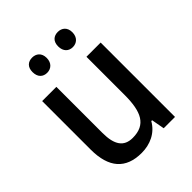

<svg xmlns="http://www.w3.org/2000/svg" viewBox="-208 -854 984 984"><g transform="rotate(-45 284.5 -361.5)"><path d="M141 -679C141 -641 163 -623 192 -623C220 -623 244 -642 244 -679C244 -716 220 -733 192 -733C163 -733 141 -716 141 -679ZM327 -679C327 -642 349 -623 378 -623C406 -623 430 -642 430 -679C430 -716 406 -733 378 -733C349 -733 327 -716 327 -679ZM495 -539H392V-263C392 -141 362 -77 266 -77C203 -77 174 -118 174 -205V-539H71V-187C71 -56 129 10 244 10C306 10 363 -16 394 -71H400L413 0H495Z"/></g></svg>

Font: Noto Sans Khmer UI SemiCondensed Medium
Style: Regular
Weight: 500
Width: 4
Designer: Danh Hong and the Monotype Design Team
Foundry: Monotype Imaging Inc.
Version: Version 2.002